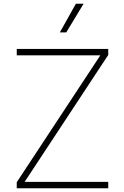

<svg xmlns="http://www.w3.org/2000/svg" viewBox="-20 -1000 660 1020"><path d="M332 -828H298L383 -980H424ZM69 0V-32L513 -706H69V-740H555V-708L111 -34H555V0Z"/></svg>

Font: Be Vietnam Pro Thin
Style: Regular
Weight: 100
Designer: Lam Bao, Tony Le, Vietanh Nguyen
Foundry: Yellow Type Foundry
Version: Version 1.002; ttfautohint (v1.8.3)